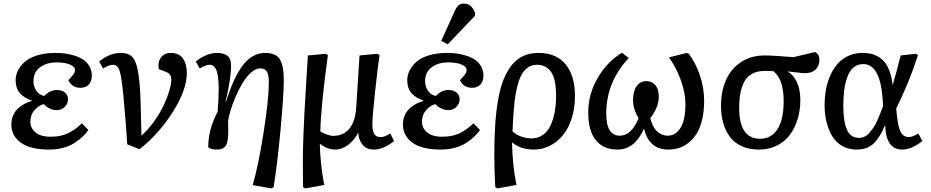

<svg xmlns="http://www.w3.org/2000/svg" viewBox="-20 -817 5174 1067"><path d="M254.9 14.2Q147 14.2 95 -24.7Q43 -63.5 43 -125Q43 -153.3 53.5 -176.8Q64 -200.2 81.3 -215.6Q98.6 -231 117.7 -240.7Q136.7 -250.5 157.2 -255.9V-257.8Q112.3 -273.4 89.6 -300.3Q66.9 -327.1 66.9 -372.1Q66.9 -397.9 79.1 -423.3Q91.3 -448.7 116 -471.7Q140.6 -494.6 185.3 -508.8Q230 -522.9 288.1 -522.9Q316.4 -522.9 342.8 -519.5Q369.1 -516.1 396.7 -507.1Q424.3 -498 444.3 -484.4Q464.4 -470.7 477.3 -448Q490.2 -425.3 490.2 -396Q490.2 -365.7 473.6 -347.4Q457 -329.1 426.8 -329.1Q379.9 -329.1 359.9 -371.1Q381.3 -394 389.2 -405.5Q397 -417 397 -426.8Q397 -445.8 369.6 -458Q342.3 -470.2 293.9 -470.2Q239.3 -470.2 202.6 -443.1Q166 -416 166 -365.2Q166 -339.4 179.9 -315.7Q193.8 -292 225.1 -283.2Q257.8 -316.9 295.9 -316.9Q324.7 -316.9 341.3 -302.5Q357.9 -288.1 357.9 -265.1Q357.9 -242.2 340.6 -223.6Q323.2 -205.1 294.9 -205.1Q255.9 -205.1 222.2 -238.8Q191.4 -228.5 170.2 -203.1Q148.9 -177.7 148.9 -141.1Q148.9 -111.8 166.3 -92Q183.6 -72.3 207.8 -64.7Q231.9 -57.1 261.2 -57.1Q293 -57.1 320.1 -63.5Q347.2 -69.8 368.9 -82.3Q390.6 -94.7 403.8 -105Q417 -115.2 435.1 -131.8L471.2 -94.2Q458.5 -76.7 441.9 -60.3Q425.3 -43.9 399.2 -25.9Q373 -7.8 335.4 3.2Q297.9 14.2 254.9 14.2Z M687 -15.1Q681.6 -114.3 665 -292Q655.3 -392.1 644.3 -424.6Q633.3 -457 608.4 -457Q583.5 -457 553.2 -436L531.2 -475.1Q589.4 -522.9 650.4 -522.9Q688.5 -522.9 709 -506.3Q729.5 -489.7 740.2 -450.2Q751 -410.6 757.3 -332Q762.2 -267.6 766.1 -63Q805.2 -98.6 838.1 -145Q871.1 -191.4 890.9 -234.4Q910.6 -277.3 921.4 -314Q932.1 -350.6 932.1 -374Q932.1 -394 922.9 -404.1Q913.6 -414.1 896 -419.9L862.3 -433.1Q860.4 -444.8 860.4 -451.2Q860.4 -481.9 878.2 -502.4Q896 -522.9 928.2 -522.9Q953.6 -522.9 971.7 -513.7Q989.7 -504.4 999.5 -488Q1009.3 -471.7 1013.7 -452.9Q1018.1 -434.1 1018.1 -411.1Q1018.1 -317.4 940.4 -194.8Q862.8 -72.3 755.4 12.2Z M1145.5 -457Q1121.1 -457 1090.3 -436L1068.4 -475.1Q1094.7 -497.6 1126.2 -510.3Q1157.7 -522.9 1185.5 -522.9Q1221.2 -522.9 1242.7 -507.8Q1264.2 -492.7 1264.2 -451.2Q1264.2 -383.8 1233.4 -250L1235.4 -249Q1278.3 -388.7 1330.8 -455.8Q1383.3 -522.9 1454.1 -522.9Q1514.2 -522.9 1535.6 -486.8Q1557.1 -450.7 1557.1 -375Q1557.1 -291.5 1539.1 -96.4Q1521 98.6 1500.5 223.1L1488.3 230L1384.3 211.9Q1415.5 105.5 1444.8 -80.6Q1474.1 -266.6 1474.1 -359.9Q1474.1 -403.3 1462.4 -420.2Q1450.7 -437 1426.3 -437Q1401.4 -437 1375 -413.6Q1348.6 -390.1 1327.4 -354.5Q1306.2 -318.8 1288.6 -277.8Q1271 -236.8 1260.3 -200.4Q1249.5 -164.1 1247.6 -141.1Q1249 -102.5 1248.3 -73.5Q1247.6 -44.4 1242.4 -24.9Q1237.3 -5.4 1223.4 4.4Q1209.5 14.2 1184.1 14.2Q1168.5 14.2 1154.5 10.3Q1140.6 6.3 1137.2 0Q1137.2 -97.7 1189.5 -195.8Q1195.3 -267.6 1195.3 -321.8Q1195.3 -364.7 1190.9 -393.6Q1186.5 -422.4 1178.7 -435.3Q1170.9 -448.2 1163.3 -452.6Q1155.8 -457 1145.5 -457Z M2058.1 14.2Q2017.1 14.2 1994.9 -12.7Q1972.7 -39.6 1971.2 -78.1H1970.2Q1947.3 -35.2 1912.8 -10.5Q1878.4 14.2 1843.3 14.2Q1818.4 14.2 1795.4 4.2Q1772.5 -5.9 1758.3 -18.1H1757.3Q1758.3 35.6 1764.4 93Q1770.5 150.4 1776.4 180.7L1782.2 210.9L1676.3 230L1664.1 223.1Q1664.1 207 1663.6 156.5Q1663.1 106 1663.1 78.1Q1663.1 18.6 1666 -59.6Q1668.9 -137.7 1671.6 -187.3Q1674.3 -236.8 1681.4 -352.3Q1688.5 -467.8 1690.9 -508.8L1790 -518.1L1802.2 -511.2Q1762.7 -222.2 1760.3 -86.9Q1773.4 -77.6 1795.2 -69.8Q1816.9 -62 1832 -62Q1890.6 -62 1923.1 -103.8Q1955.6 -145.5 1960 -225.1L1978 -508.8L2077.1 -518.1L2089.4 -511.2Q2078.6 -441.9 2064 -304.2Q2049.3 -166.5 2049.3 -124Q2049.3 -90.3 2059.8 -72.8Q2070.3 -55.2 2095.2 -55.2Q2117.7 -55.2 2148.9 -75.2L2169.9 -33.2Q2109.9 14.2 2058.1 14.2Z M2506.3 -753.9Q2516.1 -776.4 2527.1 -786.6Q2538.1 -796.9 2557.1 -796.9Q2582 -796.9 2596.2 -783.2Q2610.4 -769.5 2621.1 -744.1L2620.1 -730L2468.3 -570.8L2432.1 -589.8ZM2431.2 14.2Q2323.2 14.2 2271.2 -24.7Q2219.2 -63.5 2219.2 -125Q2219.2 -153.3 2229.7 -176.8Q2240.2 -200.2 2257.6 -215.6Q2274.9 -231 2293.9 -240.7Q2313 -250.5 2333.5 -255.9V-257.8Q2288.6 -273.4 2265.9 -300.3Q2243.2 -327.1 2243.2 -372.1Q2243.2 -397.9 2255.4 -423.3Q2267.6 -448.7 2292.2 -471.7Q2316.9 -494.6 2361.6 -508.8Q2406.2 -522.9 2464.4 -522.9Q2492.7 -522.9 2519 -519.5Q2545.4 -516.1 2573 -507.1Q2600.6 -498 2620.6 -484.4Q2640.6 -470.7 2653.6 -448Q2666.5 -425.3 2666.5 -396Q2666.5 -365.7 2649.9 -347.4Q2633.3 -329.1 2603 -329.1Q2556.2 -329.1 2536.1 -371.1Q2557.6 -394 2565.4 -405.5Q2573.2 -417 2573.2 -426.8Q2573.2 -445.8 2545.9 -458Q2518.6 -470.2 2470.2 -470.2Q2415.5 -470.2 2378.9 -443.1Q2342.3 -416 2342.3 -365.2Q2342.3 -339.4 2356.2 -315.7Q2370.1 -292 2401.4 -283.2Q2434.1 -316.9 2472.2 -316.9Q2501 -316.9 2517.6 -302.5Q2534.2 -288.1 2534.2 -265.1Q2534.2 -242.2 2516.8 -223.6Q2499.5 -205.1 2471.2 -205.1Q2432.1 -205.1 2398.4 -238.8Q2367.7 -228.5 2346.4 -203.1Q2325.2 -177.7 2325.2 -141.1Q2325.2 -111.8 2342.5 -92Q2359.9 -72.3 2384 -64.7Q2408.2 -57.1 2437.5 -57.1Q2469.2 -57.1 2496.3 -63.5Q2523.4 -69.8 2545.2 -82.3Q2566.9 -94.7 2580.1 -105Q2593.3 -115.2 2611.3 -131.8L2647.5 -94.2Q2634.8 -76.7 2618.2 -60.3Q2601.6 -43.9 2575.4 -25.9Q2549.3 -7.8 2511.7 3.2Q2474.1 14.2 2431.2 14.2Z M2946.3 14.2Q2875 14.2 2826.2 -24.9H2825.2Q2828.6 106 2850.1 210.9L2744.1 230L2732.4 223.1Q2727.1 132.3 2727.1 41Q2727.1 -50.3 2731.9 -123.5Q2736.8 -196.8 2748 -261.7Q2759.3 -326.7 2778.1 -373.8Q2796.9 -420.9 2824 -455.1Q2851.1 -489.3 2888.4 -506.1Q2925.8 -522.9 2973.1 -522.9Q3071.3 -522.9 3123.3 -459.2Q3175.3 -395.5 3175.3 -283.2Q3175.3 -214.8 3156.7 -158Q3138.2 -101.1 3106.7 -63.7Q3075.2 -26.4 3033.9 -6.1Q2992.7 14.2 2946.3 14.2ZM2964.4 -457Q2942.4 -457 2924.6 -448.5Q2906.7 -439.9 2889.6 -418.7Q2872.6 -397.5 2859.9 -355.5Q2847.2 -313.5 2839.4 -252Q2831.1 -172.9 2828.1 -86.9Q2849.1 -67.4 2878.2 -57.6Q2907.2 -47.9 2934.1 -47.9Q2969.7 -47.9 2996.6 -66.9Q3023.4 -85.9 3039.3 -119.6Q3055.2 -153.3 3062.7 -194.8Q3070.3 -236.3 3070.3 -285.2Q3070.3 -376 3043 -416.5Q3015.6 -457 2964.4 -457Z M3641.1 -279.8Q3641.1 -221.7 3593.8 -160.2Q3606.9 -108.4 3632.8 -85.7Q3658.7 -63 3690.9 -63Q3734.9 -63 3762 -106.9Q3789.1 -150.9 3789.1 -237.8Q3789.1 -302.2 3762.7 -373.5Q3736.3 -444.8 3697.8 -498L3795.9 -522.9L3808.1 -518.1Q3845.2 -468.8 3869.1 -399.9Q3893.1 -331.1 3893.1 -255.9Q3893.1 -198.7 3882.1 -152.6Q3871.1 -106.4 3852.3 -75.9Q3833.5 -45.4 3807.9 -24.7Q3782.2 -3.9 3753.9 5.1Q3725.6 14.2 3694.8 14.2Q3587.4 14.2 3560.1 -99.1H3557.1Q3549.3 -80.6 3538.6 -63.5Q3527.8 -46.4 3510.5 -27.6Q3493.2 -8.8 3467.5 2.7Q3441.9 14.2 3412.1 14.2Q3333.5 14.2 3291.3 -37.8Q3249 -89.8 3249 -190.9Q3249 -294.9 3302.5 -385.5Q3356 -476.1 3437 -523.9L3474.1 -494.1Q3349.1 -362.3 3349.1 -185.1Q3349.1 -63 3424.8 -63Q3489.3 -63 3528.8 -160.2Q3498 -211.4 3498 -261.2Q3498 -309.6 3517.8 -337.9Q3537.6 -366.2 3572.8 -366.2Q3602.5 -366.2 3621.8 -344Q3641.1 -321.8 3641.1 -279.8Z M4509.8 -527.8Q4533.7 -515.6 4533.7 -483.9Q4533.7 -452.6 4512.9 -431.4Q4492.2 -410.2 4451.7 -410.2Q4441.9 -410.2 4401.9 -415Q4361.8 -419.9 4358.9 -419.9V-418Q4389.2 -401.4 4408.4 -360.8Q4427.7 -320.3 4427.7 -261.2Q4427.7 -206.1 4413.3 -157.2Q4398.9 -108.4 4371.1 -69.8Q4343.3 -31.2 4298.6 -8.5Q4253.9 14.2 4197.8 14.2Q4143.1 14.2 4101.8 -4.6Q4060.5 -23.4 4035.9 -57.1Q4011.2 -90.8 3999 -134Q3986.8 -177.2 3986.8 -229Q3986.8 -309.1 4014.4 -371.8Q4042 -434.6 4097.7 -471.7Q4153.3 -508.8 4229 -508.8Q4255.9 -508.8 4295.4 -506.3Q4335 -503.9 4361.3 -501.5L4387.7 -499ZM4335 -253.9Q4335 -311 4322.5 -352.5Q4310.1 -394 4278.8 -420.9Q4272.9 -422.9 4230 -422.9Q4189.9 -422.9 4161.9 -408.4Q4133.8 -394 4117.9 -366Q4102.1 -337.9 4095 -301.5Q4087.9 -265.1 4087.9 -216.8Q4087.9 -45.9 4204.1 -45.9Q4267.1 -45.9 4301 -99.9Q4335 -153.8 4335 -253.9Z M4740.7 14.2Q4695.3 14.2 4660.2 -6.1Q4625 -26.4 4604.2 -61.5Q4583.5 -96.7 4573 -140.1Q4562.5 -183.6 4562.5 -233.9Q4562.5 -278.8 4570.3 -320.3Q4578.1 -361.8 4594.7 -398.9Q4611.3 -436 4635.7 -463.4Q4660.2 -490.7 4695.3 -506.8Q4730.5 -522.9 4772.5 -522.9Q4795.9 -522.9 4816.2 -519Q4836.4 -515.1 4857.9 -503.4Q4879.4 -491.7 4895.3 -472.9Q4911.1 -454.1 4923.3 -421.6Q4935.5 -389.2 4940.4 -346.2H4941.4Q4959 -404.8 4985.4 -508.8L5069.3 -518.1L5081.5 -511.2Q5032.7 -358.4 4960.4 -213.9L4963.4 -183.1Q4970.7 -109.9 4986.1 -82.5Q5001.5 -55.2 5031.7 -55.2Q5040.5 -55.2 5055.7 -61Q5070.8 -66.9 5083.5 -75.2L5105.5 -33.2Q5045.9 14.2 4993.7 14.2Q4902.8 14.2 4899.4 -121.1H4898.4Q4869.6 -52.2 4834.5 -19Q4799.3 14.2 4740.7 14.2ZM4754.4 -50.8Q4770.5 -50.8 4785.4 -58.1Q4800.3 -65.4 4812.7 -80.1Q4825.2 -94.7 4835.4 -110.1Q4845.7 -125.5 4856 -148.4Q4866.2 -171.4 4872.6 -188.2Q4878.9 -205.1 4887.7 -229L4885.7 -258.8Q4873 -460.9 4777.3 -460.9Q4745.6 -460.9 4723.1 -441.7Q4700.7 -422.4 4688.7 -388.4Q4676.8 -354.5 4671.6 -316.4Q4666.5 -278.3 4666.5 -232.9Q4666.5 -165.5 4677.2 -124.5Q4688 -83.5 4706.8 -67.1Q4725.6 -50.8 4754.4 -50.8Z"/></svg>

Font: Literata Book Medium
Style: Italic
Weight: 500
Italic angle: -3°
Designer: Latin by Veronika Burian and Jose Scaglione. Greek by Irene Vlachou. Cyrillic by Vera Evstafieva
Foundry: TypeTogether
Version: Version 1.003;PS 001.003;hotconv 1.0.88;makeotf.lib2.5.64775